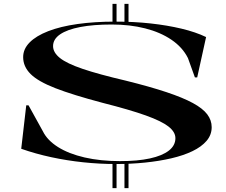

<svg xmlns="http://www.w3.org/2000/svg" viewBox="-20 -835 1169 995"><path d="M625 140V0H646V140ZM563 140V0H584V140ZM563 -716V-815H584V-716ZM625 -716V-815H646V-716ZM581 15Q496 15 411 6Q326 -3 245 -20.5Q164 -38 90 -64L116 -289H128L202 -155Q225 -108 280.5 -73Q336 -38 418.5 -19Q501 0 602 0Q693 0 757 -14Q821 -28 855 -54.5Q889 -81 889 -119Q889 -151 853.5 -179Q818 -207 736 -236.5Q654 -266 512 -302Q357 -343 267 -378Q177 -413 138.5 -451.5Q100 -490 100 -539Q100 -581 133.5 -615Q167 -649 230 -673.5Q293 -698 381.5 -710.5Q470 -723 578 -723Q674 -723 760.5 -713.5Q847 -704 920.5 -686.5Q994 -669 1048 -643L1002 -434H990L954 -534Q926 -590 868.5 -629Q811 -668 732 -688Q653 -708 559 -708Q464 -708 396 -695Q328 -682 291.5 -657Q255 -632 255 -596Q255 -563 290.5 -534.5Q326 -506 408.5 -478Q491 -450 632 -417Q757 -386 842.5 -357.5Q928 -329 979.5 -301Q1031 -273 1054 -242.5Q1077 -212 1077 -176Q1077 -136 1050.5 -105Q1024 -74 977 -51.5Q930 -29 867.5 -14.5Q805 0 732 7.5Q659 15 581 15Z"/></svg>

Font: Kalnia Expanded
Style: Regular
Weight: 400
Width: 7
Designer: Frida Medrano
Foundry: Frida Medrano
Version: Version 1.105